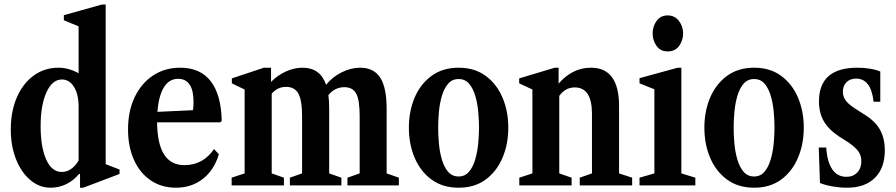

<svg xmlns="http://www.w3.org/2000/svg" viewBox="-20 -842 4070 872"><path d="M209.5 10.5Q159 10.5 118 -24Q77 -58.5 53 -118.2Q29 -178 29 -253.5Q29 -336.5 56.5 -399.8Q84 -463 133 -498.8Q182 -534.5 245.5 -534.5Q291.5 -534.5 337 -509.5V-722.5L270 -750V-773L443 -821.5H460V-96.5L523 -72V-52L358 10.5H343.5V-50.5L339.5 -52.5Q315 -22.5 281.5 -6Q248 10.5 209.5 10.5ZM260.5 -61Q284 -61 303.5 -75Q323 -89 337 -113V-358Q337 -413 316.2 -447Q295.5 -481 261 -481Q217.5 -481 191 -422.8Q164.5 -364.5 164.5 -270Q164.5 -174 189.8 -117.5Q215 -61 260.5 -61Z M779 10.5Q713.5 10.5 664.5 -22.8Q615.5 -56 588.5 -115.8Q561.5 -175.5 561.5 -254Q561.5 -337.5 591.5 -400.5Q621.5 -463.5 675 -499Q728.5 -534.5 798.5 -534.5Q889.5 -534.5 937 -473.2Q984.5 -412 987 -293L981 -286.5H693.5Q695 -92 817 -92Q902.5 -92 952 -165L974 -141.5Q952.5 -69.5 901.2 -29.5Q850 10.5 779 10.5ZM788.5 -484Q748 -484 724.2 -445.2Q700.5 -406.5 695 -334L856 -341.5Q859 -351.5 859 -379Q859 -484 788.5 -484Z M1032 0V-35L1091 -54.5V-435.5L1033 -463.5V-486L1178.5 -534.5H1211V-470Q1239.5 -499.5 1277.5 -517Q1315.5 -534.5 1354 -534.5Q1434.5 -534.5 1461 -457Q1489 -492 1531.2 -513.2Q1573.5 -534.5 1616 -534.5Q1677.5 -534.5 1706.8 -489.5Q1736 -444.5 1736 -348V-54.5L1791.5 -35V0H1558V-35L1613.5 -54.5V-314.5Q1613.5 -387 1598 -416.5Q1582.5 -446 1544 -446Q1500.5 -446 1471.5 -410Q1475 -382.5 1475 -348V-54.5L1530.5 -35V0H1296.5V-35L1352 -54.5V-314.5Q1352 -386 1335.2 -416.8Q1318.5 -447.5 1279.5 -447.5Q1240 -447.5 1214 -416.5V-54.5L1269.5 -35V0Z M2063 10.5Q1990.5 10.5 1940 -26.5Q1889.5 -63.5 1863.2 -125.5Q1837 -187.5 1837 -262Q1837 -337 1863.2 -398.8Q1889.5 -460.5 1940 -497.5Q1990.5 -534.5 2063 -534.5Q2135.5 -534.5 2185.8 -497.5Q2236 -460.5 2262.2 -398.8Q2288.5 -337 2288.5 -262Q2288.5 -187.5 2262.2 -125.5Q2236 -63.5 2185.8 -26.5Q2135.5 10.5 2063 10.5ZM2063 -40.5Q2091.5 -40.5 2109.8 -61.8Q2128 -83 2138 -117Q2148 -151 2151.8 -189.2Q2155.5 -227.5 2155.5 -262Q2155.5 -296 2152 -334.5Q2148.5 -373 2138.5 -406.8Q2128.5 -440.5 2110.5 -461.8Q2092.5 -483 2063 -483Q2033.5 -483 2015.2 -461.8Q1997 -440.5 1987 -406.8Q1977 -373 1973.5 -334.5Q1970 -296 1970 -262Q1970 -227.5 1973.5 -189.2Q1977 -151 1987 -117Q1997 -83 2015.2 -61.8Q2033.5 -40.5 2063 -40.5Z M2338.5 0V-35L2398 -54.5V-435.5L2338 -463.5V-486L2499.5 -534.5H2517V-462Q2544.5 -495 2581.8 -514.8Q2619 -534.5 2664 -534.5Q2791.5 -534.5 2791.5 -360.5V-54.5L2851 -35V0H2613V-35L2668.5 -54.5V-325.5Q2668.5 -445 2590 -445Q2548 -445 2520 -406.5V-54.5L2576 -35V0Z M3012 -608.5Q2979 -608.5 2961.5 -634Q2944 -659.5 2944 -689.5Q2944 -722 2962 -747Q2980 -772 3012 -772Q3044.5 -772 3063.5 -747Q3082.5 -722 3082.5 -689.5Q3082.5 -659.5 3064.8 -634Q3047 -608.5 3012 -608.5ZM2884.5 0V-35L2952 -54.5V-436.5L2884.5 -463.5V-487L3058 -534.5H3074.5V-54.5L3138 -35V0Z M3405 10.5Q3332.5 10.5 3282 -26.5Q3231.5 -63.5 3205.2 -125.5Q3179 -187.5 3179 -262Q3179 -337 3205.2 -398.8Q3231.5 -460.5 3282 -497.5Q3332.5 -534.5 3405 -534.5Q3477.5 -534.5 3527.8 -497.5Q3578 -460.5 3604.2 -398.8Q3630.5 -337 3630.5 -262Q3630.5 -187.5 3604.2 -125.5Q3578 -63.5 3527.8 -26.5Q3477.5 10.5 3405 10.5ZM3405 -40.5Q3433.5 -40.5 3451.8 -61.8Q3470 -83 3480 -117Q3490 -151 3493.8 -189.2Q3497.5 -227.5 3497.5 -262Q3497.5 -296 3494 -334.5Q3490.5 -373 3480.5 -406.8Q3470.5 -440.5 3452.5 -461.8Q3434.5 -483 3405 -483Q3375.5 -483 3357.2 -461.8Q3339 -440.5 3329 -406.8Q3319 -373 3315.5 -334.5Q3312 -296 3312 -262Q3312 -227.5 3315.5 -189.2Q3319 -151 3329 -117Q3339 -83 3357.2 -61.8Q3375.5 -40.5 3405 -40.5Z M3826.5 10.5Q3796 10.5 3762 4.8Q3728 -1 3704 -11L3698.5 -172H3732.5Q3736.5 -107.5 3759.8 -73.2Q3783 -39 3824 -39Q3855 -39 3873.5 -58.8Q3892 -78.5 3892 -110.5Q3892 -135.5 3877.8 -155.2Q3863.5 -175 3829.5 -197.5L3791 -222Q3744 -253 3721.8 -291Q3699.5 -329 3699.5 -381.5Q3699.5 -534.5 3874 -534.5Q3904 -534.5 3932.5 -529.8Q3961 -525 3978 -517V-380H3947.5Q3936 -485 3868 -485Q3841 -485 3824.5 -468.5Q3808 -452 3808 -425.5Q3808 -402 3822.8 -383.2Q3837.5 -364.5 3874 -342.5L3912 -318Q3956.5 -289.5 3977.5 -251.2Q3998.5 -213 3998.5 -159Q3998.5 -79 3953.5 -34.2Q3908.5 10.5 3826.5 10.5Z"/></svg>

Font: Libre Caslon Condensed
Style: Bold
Weight: 700
Designer: Pablo Impallari, Rodrigo Fuenzalida, Katja Schimmel, Ertekin Erdin
Foundry: Pablo Impallari, Rodrigo Fuenzalida
Version: Version 2.000; ttfautohint (v1.8.4.7-5d5b);gftools[0.9.33]